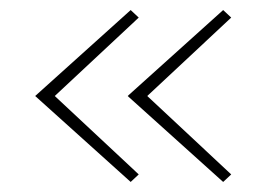

<svg xmlns="http://www.w3.org/2000/svg" viewBox="-20 -402 540 382"><path d="M89 -211 256 -55 240 -40 50 -211 240 -382 256 -367ZM273 -211 440 -55 424 -40 234 -211 424 -382 440 -367Z"/></svg>

Font: Ysabeau Extralight
Style: Regular
Weight: 200
Designer: Christian Thalmann (Catharsis Fonts)
Version: Version 0.003